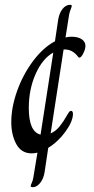

<svg xmlns="http://www.w3.org/2000/svg" viewBox="-20 -629 393 800"><path d="M336 -438Q336 -422 324 -401Q317 -389 311 -389Q307 -389 304 -394Q282 -423 249 -423H245L191 -73Q213 -83 229 -103Q245 -123 260 -150Q262 -153 265 -158Q268 -163 270.5 -165Q273 -167 277 -167Q280 -167 282 -163.5Q284 -160 284 -155Q284 -124 253.5 -81.5Q223 -39 181 -13L166 87Q162 115 147.5 133Q133 151 117 151Q113 151 110.5 150Q108 149 108 146Q108 142 112.5 132.5Q117 123 119 110L136 7Q124 10 112 10Q69 10 48 -28.5Q27 -67 27 -120Q27 -182 51.5 -250.5Q76 -319 118 -375Q160 -431 209 -457L222 -544Q226 -573 240 -591Q254 -609 272 -609Q279 -609 279 -604Q279 -601 274.5 -590Q270 -579 268 -568L253 -473Q265 -476 278 -476Q305 -476 320.5 -465.5Q336 -455 336 -438ZM202 -410Q157 -385 128.5 -321Q100 -257 100 -179Q100 -80 149 -68Z"/></svg>

Font: Charm
Style: Regular
Weight: 400
Designer: Katatrad Aksorn Co.,Ltd.
Foundry: Cadson Demak Co.,Ltd.
Version: Version 1.001